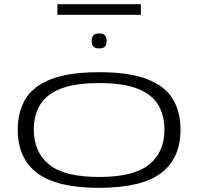

<svg xmlns="http://www.w3.org/2000/svg" viewBox="-20 -890 950 920"><path d="M65 -269Q65 -355 102.5 -416.5Q140 -478 225.5 -511Q311 -544 455 -544Q599 -544 684.5 -511Q770 -478 807.5 -416.5Q845 -355 845 -269Q845 -131 751.5 -60.5Q658 10 455 10Q252 10 158.5 -60.5Q65 -131 65 -269ZM142 -269Q142 -161 215.5 -101.5Q289 -42 455 -42Q621 -42 694.5 -101.5Q768 -161 768 -269Q768 -336 739 -386Q710 -436 641.5 -464Q573 -492 455 -492Q337 -492 268.5 -464Q200 -436 171 -386Q142 -336 142 -269ZM455 -658Q435 -658 427 -667.5Q419 -677 419 -694Q419 -710 427 -720Q435 -730 455 -730Q476 -730 483.5 -720Q491 -710 491 -694Q491 -677 483.5 -667.5Q476 -658 455 -658ZM255 -819V-870H655V-819Z"/></svg>

Font: Georama ExtraExtended Light
Style: Regular
Weight: 300
Width: 8
Designer: Jean-Baptiste Levee
Foundry: Production Type
Version: Version 1.000